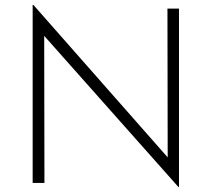

<svg xmlns="http://www.w3.org/2000/svg" viewBox="-20 -745 862 782"><path d="M662 -710 663 -104 116 -725H113V0H161L160 -599L707 17H709V-710Z"/></svg>

Font: Sulaf Light
Style: Regular
Weight: 300
Designer: Bandar Raffah (Arabic) and Santiago Orozco (Latin)
Foundry: Caramella and Typemade
Version: Version 1.005;PS 001.005;hotconv 1.0.88;makeotf.lib2.5.64775